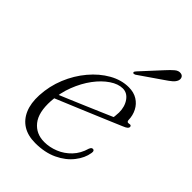

<svg xmlns="http://www.w3.org/2000/svg" viewBox="-201 -754 849 849"><g transform="rotate(45 223.5 -329.0)"><path d="M76 -204.5Q76 -204.5 95.5 -212.8Q115 -221 146.8 -234.2Q178.5 -247.5 215.2 -263.2Q252 -279 287.2 -294Q322.5 -309 348.5 -320.5L341.5 -307.5Q344 -315.5 345.2 -325Q346.5 -334.5 347 -349.5Q347 -386.5 329 -411.8Q311 -437 283.5 -437Q255 -437 223.8 -416Q192.5 -395 165.2 -358.5Q138 -322 119.5 -274.2Q101 -226.5 98 -173Q93.5 -98 123.5 -60.8Q153.5 -23.5 205 -23.5Q238.5 -23.5 271.2 -36.8Q304 -50 329.2 -76.5Q354.5 -103 365.5 -142Q368.5 -149.5 371.8 -152Q375 -154.5 379 -154.5Q384 -154.5 386.5 -150.5Q389 -146.5 387.5 -137.5Q382 -101.5 355.5 -67.8Q329 -34 284.5 -13Q240 8 180 8Q134.5 8 103.2 -11.2Q72 -30.5 56.5 -66.8Q41 -103 43.5 -154Q46.5 -214 69 -268.8Q91.5 -323.5 127.8 -366.5Q164 -409.5 208.2 -434.5Q252.5 -459.5 298.5 -459.5Q330 -459.5 352.5 -445.5Q375 -431.5 387.2 -407.8Q399.5 -384 400 -356Q400 -350.5 403.2 -347.5Q406.5 -344.5 413 -346Q420 -348 423.2 -345.8Q426.5 -343.5 426.5 -338.5Q426.5 -333.5 421.2 -328.8Q416 -324 401 -318Q382.5 -310 352 -297.2Q321.5 -284.5 285.5 -269.2Q249.5 -254 213 -238.8Q176.5 -223.5 146.2 -211Q116 -198.5 97.8 -190.8Q79.5 -183 79.5 -183ZM357 -624.5Q375 -644.5 388.8 -656Q402.5 -667.5 416.5 -665.5Q428 -664 432 -655.2Q436 -646.5 432.5 -636.5Q428 -624.5 416 -614.5Q404 -604.5 387.5 -593.5L279.5 -519Q276.5 -517.5 272.8 -516.8Q269 -516 267.5 -518.5Q264.5 -521 266.5 -524.5Q268.5 -528 271.5 -531.5Z"/></g></svg>

Font: Fraunces ExtraLight
Style: Italic
Weight: 250
Italic angle: -16°
Version: Version 1.000;[b76b70a41]